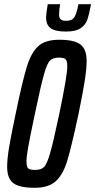

<svg xmlns="http://www.w3.org/2000/svg" viewBox="-20 -885 453 913"><path d="M14 -92Q14 -130 23.5 -186Q33 -242 54 -342Q87 -502 108 -569Q129 -636 162.5 -666Q196 -696 262 -696Q333 -696 362.5 -673.5Q392 -651 392 -595Q392 -558 383 -501Q374 -444 354 -346Q320 -187 300 -121Q280 -55 245.5 -23.5Q211 8 145 8Q73 8 43.5 -14Q14 -36 14 -92ZM262 -344Q300 -526 300 -569Q300 -596 291.5 -603.5Q283 -611 261 -611Q232 -611 218 -597.5Q204 -584 189 -531Q174 -478 146 -344Q123 -235 114.5 -188Q106 -141 106 -118Q106 -91 114.5 -84Q123 -77 147 -77Q175 -77 189 -90.5Q203 -104 218.5 -157.5Q234 -211 262 -344ZM199 -802Q199 -817 207 -865H266Q261 -840 261 -815Q261 -800 268.5 -793Q276 -786 295 -786Q323 -786 334 -804Q345 -822 353 -865H413Q403 -813 394.5 -789.5Q386 -766 363 -750.5Q340 -735 294 -735Q241 -735 220 -751.5Q199 -768 199 -802Z"/></svg>

Font: Saira Ultra Condensed SemiBold
Style: Italic
Weight: 600
Width: 1
Italic angle: -12°
Designer: Hector Gatti with collaboration of the Omnibus-Type team
Foundry: Omnibus-Type
Version: Version 1.001; ttfautohint (v1.8)